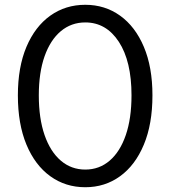

<svg xmlns="http://www.w3.org/2000/svg" viewBox="-20 -764 707 797"><path d="M334 13.2Q252 13.2 188.7 -32.5Q125.5 -78.1 89.8 -163.6Q54.2 -249 54.2 -368.2Q54.2 -485.4 89.8 -569.6Q125.5 -653.8 188.7 -699Q252 -744.1 334 -744.1Q415.5 -744.1 478.5 -699Q541.5 -653.8 577.1 -569.6Q612.8 -485.4 612.8 -368.2Q612.8 -249 577.1 -163.6Q541.5 -78.1 478.5 -32.5Q415.5 13.2 334 13.2ZM334 -60.1Q392.1 -60.1 435.3 -97.2Q478.5 -134.3 502.2 -203.4Q525.9 -272.5 525.9 -368.2Q525.9 -509.8 473.4 -590.3Q420.9 -670.9 334 -670.9Q275.9 -670.9 232.4 -634.5Q189 -598.1 165 -530.3Q141.1 -462.4 141.1 -368.2Q141.1 -272.5 165 -203.4Q189 -134.3 232.4 -97.2Q275.9 -60.1 334 -60.1Z"/></svg>

Font: Shanggu Mono N
Style: Regular
Weight: 350
Designer: GuiWonder
Version: Version 1.021